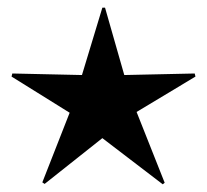

<svg xmlns="http://www.w3.org/2000/svg" viewBox="-20 -478 538 499"><path d="M403 1 246 -119 96 0 90 -4 161 -185 10 -279 12 -287 193 -283 246 -458H253L303 -283L486 -287L488 -279L335 -187L408 -3Z"/></svg>

Font: Noto Sans Arabic ExtraCondensed
Style: Regular
Weight: 400
Width: 2
Designer: Monotype Design Team, Nadine Chahine, Nizar Qandah and Khaled Hosny
Foundry: Monotype Imaging Inc.
Version: Version 2.012